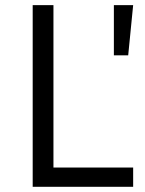

<svg xmlns="http://www.w3.org/2000/svg" viewBox="-20 -720 557 740"><path d="M106 -700.2H186V-74.2H493.2V0H106ZM418.9 -700.2H493.2L474.1 -506.8H418.9Z"/></svg>

Font: Montserrat-Arabic Light
Style: Regular
Weight: 300
Designer: Mohamed Gaber
Foundry: Kief Type Foundry
Version: Version 5.008;PS 005.008;hotconv 1.0.88;makeotf.lib2.5.64775